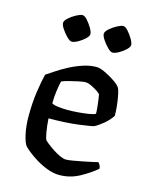

<svg xmlns="http://www.w3.org/2000/svg" viewBox="-108 -773 653 842"><g transform="rotate(15 218.5 -352.0)"><path d="M243 0Q217 0 189 -10.5Q161 -21 136.5 -36Q112 -51 95 -65Q78 -79 73 -85Q63 -98 55 -134.5Q47 -171 47 -216Q47 -276 54.5 -327Q62 -378 70 -409Q84 -418 107 -433.5Q130 -449 158.5 -464Q187 -479 218.5 -489.5Q250 -500 280 -500Q295 -500 318.5 -489Q342 -478 363.5 -463.5Q385 -449 392 -438Q397 -431 401.5 -410Q406 -389 409 -363Q412 -337 412 -314Q398 -292 375.5 -273.5Q353 -255 337 -247Q326 -243 269 -235.5Q212 -228 134 -228Q136 -194 141 -166Q146 -138 150 -133Q153 -129 165 -119.5Q177 -110 193.5 -99Q210 -88 226.5 -80.5Q243 -73 254 -73Q265 -73 285.5 -76.5Q306 -80 328.5 -84.5Q351 -89 369.5 -93Q388 -97 395 -99Q399 -95 403 -88Q407 -81 407 -72Q379 -48 336 -24Q293 0 243 0ZM204 -285Q227 -285 252.5 -287Q278 -289 299.5 -292.5Q321 -296 330 -301Q330 -315 328 -333Q326 -351 324 -366Q322 -381 321 -385Q321 -389 308 -398Q295 -407 278.5 -415Q262 -423 250 -423Q240 -423 218.5 -418.5Q197 -414 176 -408.5Q155 -403 145 -398Q141 -381 137 -353.5Q133 -326 133 -296Q141 -290 163 -287.5Q185 -285 204 -285ZM330 -579Q321 -579 307.5 -592.5Q294 -606 283 -622.5Q272 -639 272 -649Q272 -659 286.5 -672Q301 -685 319 -694.5Q337 -704 346 -704Q356 -704 368.5 -690Q381 -676 391 -659Q401 -642 401 -632Q401 -623 388 -610.5Q375 -598 358 -588.5Q341 -579 330 -579ZM145 -579Q136 -579 122.5 -592.5Q109 -606 98 -622.5Q87 -639 87 -649Q87 -659 101.5 -672Q116 -685 134 -694.5Q152 -704 161 -704Q171 -704 183.5 -690Q196 -676 206 -659Q216 -642 216 -632Q216 -623 203 -610.5Q190 -598 173 -588.5Q156 -579 145 -579Z"/></g></svg>

Font: Texturina 72pt Medium
Style: Regular
Weight: 500
Designer: Guillermo Torres Carreño
Foundry: Omnibus-Type
Version: Version 1.002; ttfautohint (v1.8.3)